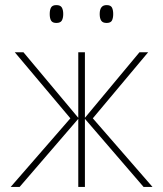

<svg xmlns="http://www.w3.org/2000/svg" viewBox="-20 -733 640 753"><path d="M256 -269 38 -528H72L287 -271V-528H313V-271L527 -528H561L344 -269L578 0H543L313 -267V0H287V-267L57 0H22ZM175 -678Q175 -695 180.5 -704Q186 -713 201 -713Q217 -713 222.5 -703.5Q228 -694 228 -678Q228 -662 222.5 -652.5Q217 -643 201 -643Q186 -643 180.5 -652Q175 -661 175 -678ZM371 -678Q371 -713 398 -713Q414 -713 419 -703.5Q424 -694 424 -678Q424 -662 419 -652.5Q414 -643 398 -643Q383 -643 377 -652Q371 -661 371 -678Z"/></svg>

Font: Noto Sans Mono UI Thin
Style: Regular
Weight: 250
Monospace: yes
Designer: Monotype Design team
Foundry: Monotype Imaging Inc.
Version: Version 1.000